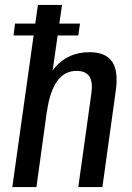

<svg xmlns="http://www.w3.org/2000/svg" viewBox="-20 -760 536 780"><path d="M351 -379Q358 -427 343 -449.5Q328 -472 291 -472Q243 -472 213 -431.5Q183 -391 171 -309L124 -241L132 -296Q149 -422 202.5 -485Q256 -548 344 -548Q409 -548 435.5 -509.5Q462 -471 450 -389L396 0H298ZM134 -740H232L179 -370L128 0H30ZM305 -664 298 -616H35L41 -664Z"/></svg>

Font: Pathway Extreme Condensed Medium
Style: Italic
Weight: 500
Width: 3
Italic angle: -8°
Version: Version 1.001;gftools[0.9.26]